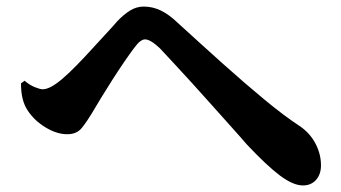

<svg xmlns="http://www.w3.org/2000/svg" viewBox="-20 -633 1040 585"><path d="M903 -68Q873 -68 832.5 -98.5Q792 -129 731 -194Q714 -214 686.5 -244.5Q659 -275 627.5 -310.5Q596 -346 565 -380Q534 -414 508 -442Q482 -470 467 -486Q452 -500 441 -506.5Q430 -513 422 -513Q415 -513 407 -507Q399 -501 388 -486Q376 -470 358.5 -444.5Q341 -419 322.5 -390Q304 -361 287.5 -334Q271 -307 260 -288Q245 -263 229.5 -243.5Q214 -224 185 -224Q153 -224 118.5 -245Q84 -266 64 -297Q54 -312 49 -332Q44 -352 44 -379L55 -387Q70 -374 86 -367.5Q102 -361 110 -361Q121 -361 135.5 -368.5Q150 -376 169 -392Q189 -409 213 -433.5Q237 -458 261.5 -485Q286 -512 306.5 -534Q327 -556 337 -568Q357 -589 376.5 -601Q396 -613 418 -613Q445 -613 470 -601Q495 -589 522 -563Q592 -499 659.5 -438.5Q727 -378 787 -328.5Q847 -279 893 -249Q924 -228 941 -196Q958 -164 958 -129Q958 -102 943 -85Q928 -68 903 -68Z"/></svg>

Font: Noto Serif SC ExtraLight ExtraBold
Style: Regular
Weight: 800
Version: Version 2.002-H1;hotconv 1.1.0;makeotfexe 2.6.0